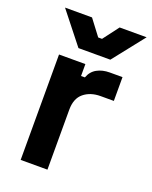

<svg xmlns="http://www.w3.org/2000/svg" viewBox="-133 -774 674 849"><g transform="rotate(20 204.0 -350.0)"><path d="M70 0V-496H194V-440H212Q223 -470 248.5 -484Q274 -498 308 -498H368V-386H306Q258 -386 227 -360.5Q196 -335 196 -282V0ZM141 -552 24 -700H151L207 -626H225L281 -700H408L291 -552Z"/></g></svg>

Font: Space 7353
Style: Regular
Weight: 400
Designer: Christine Claussen + Ruben Lyon  (Space 7353)
Version: Version 1.000;FEAKit 1.0